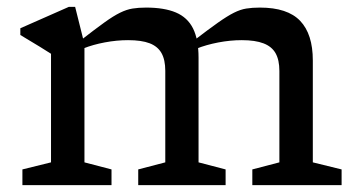

<svg xmlns="http://www.w3.org/2000/svg" viewBox="-20 -537 1036 557"><path d="M225 -409V-66L303.5 -45.5V0H45V-45.5L128 -66V-381Q120 -386.5 96.5 -400.8Q73 -415 39 -435.5V-455L179.5 -517H198ZM556 -369.5V-66L634.5 -45.5V0H381V-45.5L459.5 -66V-331.5Q459.5 -363.5 448.5 -383Q437.5 -402.5 414 -411.5Q390.5 -420.5 351.5 -420.5Q318.5 -420.5 284 -414Q249.5 -407.5 222 -396.5L213.5 -419.5Q256 -452.5 282.8 -471.8Q309.5 -491 328.5 -500.2Q347.5 -509.5 364.5 -512.2Q381.5 -515 404 -515Q456.5 -515 490.2 -500.8Q524 -486.5 540 -454.5Q556 -422.5 556 -369.5ZM887.5 -361.5V-66L971 -45.5V0H712V-45.5L790.5 -66V-331Q790.5 -363 779.5 -382.5Q768.5 -402 744.5 -411.2Q720.5 -420.5 681.5 -420.5Q648 -420.5 613 -413.8Q578 -407 550.5 -396L542 -419Q585 -452 612.2 -471.2Q639.5 -490.5 658.5 -500Q677.5 -509.5 694.5 -512.2Q711.5 -515 734 -515Q814 -515 850.8 -476.5Q887.5 -438 887.5 -361.5Z"/></svg>

Font: Newsreader 7pt
Style: Regular
Weight: 400
Designer: Hugues Gentile
Foundry: Production Type
Version: Version 1.003